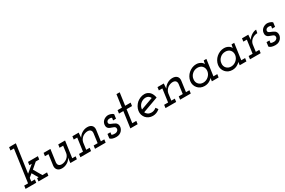

<svg xmlns="http://www.w3.org/2000/svg" viewBox="123 -1993 4822 3245"><g transform="rotate(-30 2533.5 -371.0)"><path d="M295 -60 287 0H480L489 -60H398Q375 -100 351 -140Q327 -180 305 -220Q334 -244 360 -267Q386 -290 416 -315H483L492 -375H299L290 -315H338L200 -201L278 -750H147L138 -690H206L118 -60H43L35 0H243L251 -60H181L190 -126L254 -179Q270 -149 288 -119.5Q306 -90 324 -60Z M909 0H1036L1043 -54H977L1022 -375H889L880 -315H950L932 -182Q928 -154 913 -130.5Q898 -107 876 -90Q854 -73 827 -63.5Q800 -54 772 -54Q732 -56 715.5 -77.5Q699 -99 702 -129L736 -375H603L595 -315H664L635 -104Q630 -54 659 -23Q688 8 745 8Q800 8 848 -20.5Q896 -49 923 -97L915 -52Z M1398 -60 1390 0H1598L1606 -60H1539L1568 -271Q1574 -321 1545 -352Q1516 -383 1458 -383Q1404 -383 1356 -354.5Q1308 -326 1281 -278Q1283 -299 1283.5 -315.5Q1284 -332 1286 -353L1288 -375H1165L1157 -315H1225L1190 -60H1113L1105 0H1313L1321 -60H1253L1271 -193Q1276 -221 1291 -244.5Q1306 -268 1327 -285Q1349 -302 1376 -311.5Q1403 -321 1431 -321Q1471 -319 1487.5 -297.5Q1504 -276 1501 -246L1476 -60Z M1687 -31Q1704 -10 1736.5 -1Q1769 8 1804 8Q1841 8 1867 -4Q1893 -16 1910 -34Q1926 -52 1934.5 -71Q1943 -90 1945 -107Q1948 -139 1939 -159Q1930 -179 1914 -192Q1897 -204 1876.5 -212.5Q1856 -221 1838 -229Q1820 -236 1807.5 -246Q1795 -256 1797 -273Q1798 -286 1803.5 -295Q1809 -304 1817 -310Q1826 -316 1837 -318.5Q1848 -321 1859 -321Q1870 -321 1881 -318.5Q1892 -316 1902 -311L1895 -263H1952L1963 -344Q1954 -355 1940 -363Q1926 -371 1911 -375Q1896 -380 1883 -381.5Q1870 -383 1863 -383Q1845 -383 1824 -376.5Q1803 -370 1784 -357Q1765 -344 1751 -323.5Q1737 -303 1733 -274Q1729 -240 1739 -220.5Q1749 -201 1766 -190Q1784 -179 1806 -172.5Q1828 -166 1845 -158Q1864 -151 1873.5 -139Q1883 -127 1881 -106Q1879 -92 1873 -83Q1867 -74 1856 -67Q1846 -60 1835 -57Q1824 -54 1812 -54Q1792 -54 1777 -56.5Q1762 -59 1749 -67L1755 -112H1698Z M2166 -619 2132 -375H2047L2039 -313H2124L2080 0H2222L2230 -60H2152L2187 -313H2293L2302 -375H2195L2229 -619Z M2564 -322Q2593 -322 2615.5 -306.5Q2638 -291 2650 -265Q2590 -244 2530.5 -222Q2471 -200 2410 -178Q2412 -207 2424 -233Q2436 -259 2457 -279Q2477 -298 2504.5 -310Q2532 -322 2564 -322ZM2725 -230Q2720 -263 2707.5 -291Q2695 -319 2677 -339Q2657 -360 2630.5 -372Q2604 -384 2573 -384Q2531 -384 2493 -368.5Q2455 -353 2424 -327Q2394 -300 2373.5 -264Q2353 -228 2347 -188Q2341 -147 2352 -111.5Q2363 -76 2386 -49Q2409 -23 2443 -7.5Q2477 8 2518 8Q2557 8 2591 -6Q2625 -20 2654 -45Q2646 -56 2638 -67.5Q2630 -79 2621 -90Q2602 -73 2577.5 -63Q2553 -53 2526 -53Q2488 -53 2459.5 -71Q2431 -89 2419 -119Q2496 -147 2572 -174.5Q2648 -202 2725 -230Z M3059 -60 3051 0H3259L3267 -60H3200L3229 -271Q3235 -321 3206 -352Q3177 -383 3119 -383Q3065 -383 3017 -354.5Q2969 -326 2942 -278Q2944 -299 2944.5 -315.5Q2945 -332 2947 -353L2949 -375H2826L2818 -315H2886L2851 -60H2774L2766 0H2974L2982 -60H2914L2932 -193Q2937 -221 2952 -244.5Q2967 -268 2988 -285Q3010 -302 3037 -311.5Q3064 -321 3092 -321Q3132 -319 3148.5 -297.5Q3165 -276 3162 -246L3137 -60Z M3356 -187Q3350 -147 3361 -111.5Q3372 -76 3395 -50Q3417 -23 3451.5 -7.5Q3486 8 3528 8Q3561 8 3589.5 -1.5Q3618 -11 3639 -26Q3655 -35 3665.5 -45Q3676 -55 3680 -62Q3679 -54 3677.5 -46.5Q3676 -39 3675 -30L3671 0H3802L3811 -60H3736L3780 -375H3728Q3725 -358 3721 -341.5Q3717 -325 3715 -308Q3713 -318 3702.5 -332Q3692 -346 3674 -358Q3657 -369 3634 -376.5Q3611 -384 3583 -384Q3541 -384 3502.5 -368Q3464 -352 3433 -325Q3403 -299 3382.5 -263Q3362 -227 3356 -187ZM3420 -188Q3423 -216 3436.5 -240.5Q3450 -265 3471 -283Q3492 -302 3518 -311.5Q3544 -321 3574 -321Q3602 -321 3625.5 -311.5Q3649 -302 3665 -284Q3681 -266 3688 -241Q3695 -216 3691 -187Q3687 -159 3673.5 -135Q3660 -111 3639 -93Q3618 -74 3591.5 -63.5Q3565 -53 3536 -53Q3509 -53 3487.5 -62Q3466 -71 3451 -86Q3432 -104 3423.5 -130.5Q3415 -157 3420 -188Z M3899 -187Q3893 -147 3904 -111.5Q3915 -76 3938 -50Q3960 -23 3994.5 -7.5Q4029 8 4071 8Q4104 8 4132.5 -1.5Q4161 -11 4182 -26Q4198 -35 4208.5 -45Q4219 -55 4223 -62Q4222 -54 4220.5 -46.5Q4219 -39 4218 -30L4214 0H4345L4354 -60H4279L4323 -375H4271Q4268 -358 4264 -341.5Q4260 -325 4258 -308Q4256 -318 4245.5 -332Q4235 -346 4217 -358Q4200 -369 4177 -376.5Q4154 -384 4126 -384Q4084 -384 4045.5 -368Q4007 -352 3976 -325Q3946 -299 3925.5 -263Q3905 -227 3899 -187ZM3963 -188Q3966 -216 3979.5 -240.5Q3993 -265 4014 -283Q4035 -302 4061 -311.5Q4087 -321 4117 -321Q4145 -321 4168.5 -311.5Q4192 -302 4208 -284Q4224 -266 4231 -241Q4238 -216 4234 -187Q4230 -159 4216.5 -135Q4203 -111 4182 -93Q4161 -74 4134.5 -63.5Q4108 -53 4079 -53Q4052 -53 4030.5 -62Q4009 -71 3994 -86Q3975 -104 3966.5 -130.5Q3958 -157 3963 -188Z M4423 -60 4415 0H4623L4631 -60H4563L4581 -193Q4585 -220 4599 -243.5Q4613 -267 4635 -284Q4656 -301 4684 -311Q4712 -321 4743 -321L4755 -383Q4736 -383 4714 -376Q4692 -369 4670 -356Q4647 -342 4626 -322.5Q4605 -303 4591 -278Q4593 -299 4593.5 -315.5Q4594 -332 4596 -353L4598 -375H4475L4467 -315H4535L4500 -60Z M4791 -31Q4808 -10 4840.5 -1Q4873 8 4908 8Q4945 8 4971 -4Q4997 -16 5014 -34Q5030 -52 5038.5 -71Q5047 -90 5049 -107Q5052 -139 5043 -159Q5034 -179 5018 -192Q5001 -204 4980.5 -212.5Q4960 -221 4942 -229Q4924 -236 4911.5 -246Q4899 -256 4901 -273Q4902 -286 4907.5 -295Q4913 -304 4921 -310Q4930 -316 4941 -318.5Q4952 -321 4963 -321Q4974 -321 4985 -318.5Q4996 -316 5006 -311L4999 -263H5056L5067 -344Q5058 -355 5044 -363Q5030 -371 5015 -375Q5000 -380 4987 -381.5Q4974 -383 4967 -383Q4949 -383 4928 -376.5Q4907 -370 4888 -357Q4869 -344 4855 -323.5Q4841 -303 4837 -274Q4833 -240 4843 -220.5Q4853 -201 4870 -190Q4888 -179 4910 -172.5Q4932 -166 4949 -158Q4968 -151 4977.5 -139Q4987 -127 4985 -106Q4983 -92 4977 -83Q4971 -74 4960 -67Q4950 -60 4939 -57Q4928 -54 4916 -54Q4896 -54 4881 -56.5Q4866 -59 4853 -67L4859 -112H4802Z"/></g></svg>

Font: Josefin Slab Thin SemiBold
Style: Italic
Weight: 600
Italic angle: -12°
Version: Version 2.000